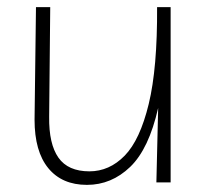

<svg xmlns="http://www.w3.org/2000/svg" viewBox="-20 -512 581 539"><path d="M224 7Q154 7 115.5 -40Q77 -87 77 -176L81 -492H121L118 -184Q117 -108 144 -69.5Q171 -31 231 -31Q287 -31 330 -75Q373 -119 397.5 -220Q422 -321 421 -492H459V0H419L424 -209Q398 -94 345.5 -43.5Q293 7 224 7Z"/></svg>

Font: Livvic ExtraLight
Style: Regular
Weight: 275
Designer: Jacques Le Bailly, Baron von Fonthausen
Version: Version 1.001; ttfautohint (v1.8.2)